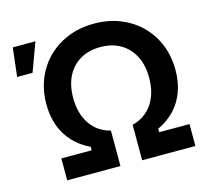

<svg xmlns="http://www.w3.org/2000/svg" viewBox="-105 -858 1056 980"><g transform="rotate(-15 422.5 -368.5)"><path d="M132.8 0V-115.7H293V-134.3Q240.7 -158.7 204.6 -197.3Q168.5 -235.8 149.4 -287.4Q130.4 -338.9 130.4 -401.4Q130.4 -474.6 155.5 -536.1Q180.7 -597.7 226.3 -642.6Q272 -687.5 334.2 -712.4Q396.5 -737.3 471.2 -737.3Q546.4 -737.3 608.6 -712.4Q670.9 -687.5 716.6 -642.6Q762.2 -597.7 787.4 -536.1Q812.5 -474.6 812.5 -401.4Q812.5 -338.9 793.7 -287.4Q774.9 -235.8 738.8 -197.3Q702.6 -158.7 649.9 -134.3V-115.7H810.1V0H528.8V-187.5Q596.7 -204.6 634.5 -259.8Q672.4 -314.9 672.4 -397.9Q672.4 -464.8 647.5 -512.9Q622.6 -561 577.6 -587.2Q532.7 -613.3 472.2 -613.3Q410.6 -613.3 365.5 -587.2Q320.3 -561 295.7 -512.9Q271 -464.8 271 -397.9Q271 -315.4 308.6 -260Q346.2 -204.6 414.1 -187.5V0ZM22.5 -575.7 40 -727.5H159.7L104 -575.7Z"/></g></svg>

Font: Inter Cardless Display
Style: Bold
Weight: 700
Designer: Rasmus Andersson
Foundry: rsms
Version: Version 4.001;git-9221beed3